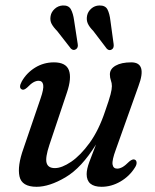

<svg xmlns="http://www.w3.org/2000/svg" viewBox="-20 -690 579 719"><path d="M485 -92Q491 -89.5 491.5 -81.2Q492 -73 485.5 -63Q465 -30 431 -10.2Q397 9.5 360.5 9.5Q304.5 9.5 304.5 -38Q304.5 -56.5 314.5 -83.5Q324.5 -110.5 339.5 -149Q285.5 -61.5 225.2 -26Q165 9.5 117 9.5Q61.5 9.5 53 -29.5Q44.5 -68.5 68 -134L131.5 -320Q144.5 -357 141.8 -372.2Q139 -387.5 124.5 -387.5Q115.5 -387.5 105.5 -382Q95.5 -376.5 81.5 -362Q69 -351 62 -355Q48.5 -361 61.5 -385Q79.5 -417 111.5 -436.8Q143.5 -456.5 182 -456.5Q227 -456.5 238 -427Q249 -397.5 230.5 -343L165 -147.5Q149 -99.5 154.5 -80Q160 -60.5 185.5 -60.5Q211.5 -60.5 246.5 -84.2Q281.5 -108 315.8 -155.2Q350 -202.5 373.5 -273Q389 -317 394 -336.5Q399 -356 399 -367.5Q399 -379 395.2 -389Q391.5 -399 391.5 -411.5Q391.5 -432 413 -444.2Q434.5 -456.5 471.5 -456.5Q532 -456.5 498.5 -367.5L414 -130.5Q399 -90 401.5 -74.2Q404 -58.5 419 -58.5Q428 -58.5 438.5 -64.2Q449 -70 464.5 -85.5Q477.5 -96 485 -92ZM393.5 -612.5 405.5 -525Q407.5 -510.5 399 -505Q389 -498.5 380 -507.5L329 -574.5Q315 -588.5 309 -601.5Q303 -614.5 306 -631Q309 -646.5 321.8 -657.8Q334.5 -669 352 -669.5Q374.5 -670 382.5 -654.5Q390.5 -639 393.5 -612.5ZM257.5 -613.5 271 -525.5Q273.5 -512 265 -506Q255 -499 245.5 -508L194 -574Q180 -588 173.2 -600.8Q166.5 -613.5 169.5 -630Q172 -645 184.8 -656.8Q197.5 -668.5 215 -669.5Q237 -670.5 245.5 -655Q254 -639.5 257.5 -613.5Z"/></svg>

Font: Fraunces 72pt S050
Style: Italic
Weight: 400
Italic angle: -16°
Version: Version 1.000; ttfautohint (v1.8.3)